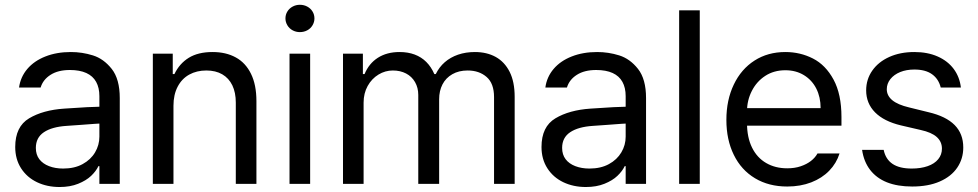

<svg xmlns="http://www.w3.org/2000/svg" viewBox="-20 -749 3985 782"><path d="M306.6 -240.2C357.4 -244.1 385.7 -246.1 391.6 -246.1L390.6 -314.5L335 -312.5C279 -309.2 247.7 -307.3 241.2 -306.6C183.9 -302.7 136.4 -289.6 98.6 -267.1C60.9 -244.6 42 -205.7 42 -150.4C42 -117.2 50 -88.2 65.9 -63.5C81.9 -38.7 103.5 -19.9 130.9 -6.8C158.2 6.2 188.8 12.7 222.7 12.7C251.3 12.7 276.5 8.3 298.3 -0.5C320.1 -9.3 337.7 -20 351.1 -32.7C364.4 -45.4 374.3 -58.6 380.9 -72.3H384.8V0H467.8V-349.6C467.8 -401 456.9 -440.6 435.1 -468.3C413.2 -495.9 387.7 -514.3 358.4 -523.4C329.1 -532.6 299.2 -537.1 268.6 -537.1C230.1 -537.1 195.6 -531.1 165 -519C134.4 -507 109.9 -490.1 91.3 -468.3C72.8 -446.5 61.5 -421.2 57.6 -392.6H145.5C152 -414.1 165.5 -431.3 186 -444.3C206.5 -457.4 232.7 -463.9 264.6 -463.9C291.3 -463.9 313.6 -459.8 331.5 -451.7C349.4 -443.5 362.8 -431.5 371.6 -415.5C380.4 -399.6 384.8 -380.2 384.8 -357.4V-192.4C384.8 -169.6 378.9 -148.3 367.2 -128.4C355.5 -108.6 338.5 -92.6 316.4 -80.6C294.3 -68.5 267.9 -62.5 237.3 -62.5C215.8 -62.5 196.6 -65.8 179.7 -72.3C162.8 -78.8 149.6 -88.2 140.1 -100.6C130.7 -113 126 -128.3 126 -146.5C126 -174.5 136.9 -195.8 158.7 -210.4C180.5 -225.1 211.3 -233.7 251 -236.3Z M686.5 0V-318.4C686.5 -348.3 692.2 -374.2 703.6 -396C715 -417.8 730.8 -434.2 751 -445.3C771.2 -456.4 794.3 -461.9 820.3 -461.9C845.7 -461.9 867.4 -456.7 885.3 -446.3C903.2 -435.9 916.8 -420.9 926.3 -401.4C935.7 -381.8 940.4 -358.4 940.4 -331.1V0H1024.4V-336.9C1024.4 -381.2 1017.1 -418.3 1002.4 -448.2C987.8 -478.2 967.1 -500.5 940.4 -515.1C913.7 -529.8 882.2 -537.1 845.7 -537.1C806.6 -537.1 774.4 -529.3 749 -513.7C723.6 -498 704.1 -475.9 690.4 -447.3H683.6V-530.3H602.5V0Z M1159.2 -530.3V0H1243.2V-530.3ZM1171.9 -625.5C1181 -620.6 1190.8 -618.2 1201.2 -618.2C1212.2 -618.2 1222.3 -620.6 1231.4 -625.5C1240.6 -630.4 1247.7 -637.2 1252.9 -646C1258.1 -654.8 1260.7 -664.1 1260.7 -673.8C1260.7 -684.2 1258.1 -693.7 1252.9 -702.1C1247.7 -710.6 1240.6 -717.3 1231.4 -722.2C1222.3 -727.1 1212.2 -729.5 1201.2 -729.5C1190.8 -729.5 1181 -727.1 1171.9 -722.2C1162.8 -717.3 1155.6 -710.6 1150.4 -702.1C1145.2 -693.7 1142.6 -684.2 1142.6 -673.8C1142.6 -664.1 1145.2 -654.8 1150.4 -646C1155.6 -637.2 1162.8 -630.4 1171.9 -625.5Z M1377 -530.3V0H1460.9V-331.1C1460.9 -356.4 1466.5 -379.1 1477.5 -398.9C1488.6 -418.8 1503.3 -434.2 1521.5 -445.3C1539.7 -456.4 1559.2 -461.9 1580.1 -461.9C1600.3 -461.9 1618.2 -457.8 1633.8 -449.7C1649.4 -441.6 1661.6 -429.9 1670.4 -414.6C1679.2 -399.3 1683.6 -381.8 1683.6 -362.3V0H1768.6V-344.7C1768.6 -367.5 1773.1 -387.7 1782.2 -405.3C1791.3 -422.9 1804.7 -436.7 1822.3 -446.8C1839.8 -456.9 1860.7 -461.9 1884.8 -461.9C1916 -461.9 1941.7 -453.1 1961.9 -435.5C1982.1 -418 1992.2 -390.6 1992.2 -353.5V0H2076.2V-354.5C2076.2 -395.5 2069.3 -429.5 2055.7 -456.5C2042 -483.6 2023.1 -503.7 1999 -517.1C1974.9 -530.4 1946.6 -537.1 1914.1 -537.1C1889.3 -537.1 1866.5 -533.5 1845.7 -526.4C1824.9 -519.2 1806.8 -509 1791.5 -495.6C1776.2 -482.3 1764 -466.1 1754.9 -447.3H1749C1740.6 -466.8 1729.7 -483.2 1716.3 -496.6C1703 -509.9 1687.2 -520 1668.9 -526.9C1650.7 -533.7 1630.2 -537.1 1607.4 -537.1C1572.9 -537.1 1543.5 -529.3 1519 -513.7C1494.6 -498 1476.6 -475.9 1464.8 -447.3H1458V-530.3Z M2450.2 -240.2C2501 -244.1 2529.3 -246.1 2535.2 -246.1L2534.2 -314.5L2478.5 -312.5C2422.5 -309.2 2391.3 -307.3 2384.8 -306.6C2327.5 -302.7 2279.9 -289.6 2242.2 -267.1C2204.4 -244.6 2185.5 -205.7 2185.5 -150.4C2185.5 -117.2 2193.5 -88.2 2209.5 -63.5C2225.4 -38.7 2247.1 -19.9 2274.4 -6.8C2301.8 6.2 2332.4 12.7 2366.2 12.7C2394.9 12.7 2420.1 8.3 2441.9 -0.5C2463.7 -9.3 2481.3 -20 2494.6 -32.7C2508 -45.4 2517.9 -58.6 2524.4 -72.3H2528.3V0H2611.3V-349.6C2611.3 -401 2600.4 -440.6 2578.6 -468.3C2556.8 -495.9 2531.2 -514.3 2502 -523.4C2472.7 -532.6 2442.7 -537.1 2412.1 -537.1C2373.7 -537.1 2339.2 -531.1 2308.6 -519C2278 -507 2253.4 -490.1 2234.9 -468.3C2216.3 -446.5 2205.1 -421.2 2201.2 -392.6H2289.1C2295.6 -414.1 2309.1 -431.3 2329.6 -444.3C2350.1 -457.4 2376.3 -463.9 2408.2 -463.9C2434.9 -463.9 2457.2 -459.8 2475.1 -451.7C2493 -443.5 2506.3 -431.5 2515.1 -415.5C2523.9 -399.6 2528.3 -380.2 2528.3 -357.4V-192.4C2528.3 -169.6 2522.5 -148.3 2510.7 -128.4C2499 -108.6 2482.1 -92.6 2460 -80.6C2437.8 -68.5 2411.5 -62.5 2380.9 -62.5C2359.4 -62.5 2340.2 -65.8 2323.2 -72.3C2306.3 -78.8 2293.1 -88.2 2283.7 -100.6C2274.3 -113 2269.5 -128.3 2269.5 -146.5C2269.5 -174.5 2280.4 -195.8 2302.2 -210.4C2324.1 -225.1 2354.8 -233.7 2394.5 -236.3Z M2830.1 0V-707H2746.1V0Z M3055.2 -22.9C3092.6 -0.5 3136.4 10.7 3186.5 10.7C3222.3 10.7 3254.9 5 3284.2 -6.3C3313.5 -17.7 3337.9 -33.5 3357.4 -53.7C3377 -73.9 3391 -97.3 3399.4 -124H3309.6C3303.1 -112.3 3294.1 -102.1 3282.7 -93.3C3271.3 -84.5 3257.5 -77.3 3241.2 -71.8C3224.9 -66.2 3206.7 -63.5 3186.5 -63.5C3154 -63.5 3125.3 -70.6 3100.6 -85C3075.8 -99.3 3056.6 -120.3 3043 -147.9C3029.3 -175.6 3022.5 -209 3022.5 -248V-295.9C3022.5 -325.2 3029 -352.7 3042 -378.4C3055 -404.1 3073.2 -424.6 3096.7 -439.9C3120.1 -455.2 3147.5 -462.9 3178.7 -462.9C3207.4 -462.9 3232.6 -456.2 3254.4 -442.9C3276.2 -429.5 3293 -411.3 3304.7 -388.2C3316.4 -365.1 3322.3 -338.5 3322.3 -308.6H2997.1V-237.3H3407.2V-272.5C3407.2 -334.3 3396.5 -385.1 3375 -424.8C3353.5 -464.5 3325.5 -493.2 3291 -510.7C3256.5 -528.3 3219.1 -537.1 3178.7 -537.1C3131.2 -537.1 3089.4 -525.6 3053.2 -502.4C3017.1 -479.3 2988.9 -446.8 2968.8 -404.8C2948.6 -362.8 2938.5 -314.8 2938.5 -260.7C2938.5 -206.7 2948.6 -159.2 2968.8 -118.2C2988.9 -77.1 3017.7 -45.4 3055.2 -22.9Z M3775.9 -446.8C3793.8 -434.1 3805.7 -416 3811.5 -392.6H3893.6C3890.3 -421.2 3880.5 -446.5 3864.3 -468.3C3848 -490.1 3826.2 -507 3798.8 -519C3771.5 -531.1 3739.9 -537.1 3704.1 -537.1C3665.7 -537.1 3631.7 -530.4 3602.1 -517.1C3572.4 -503.7 3549.3 -485.2 3532.7 -461.4C3516.1 -437.7 3507.8 -410.8 3507.8 -380.9C3507.8 -345.7 3519.9 -315.9 3543.9 -291.5C3568 -267.1 3603.2 -249.3 3649.4 -238.3L3729.5 -219.7C3759.4 -213.2 3781.4 -203.6 3795.4 -190.9C3809.4 -178.2 3816.4 -162.4 3816.4 -143.6C3816.4 -127.3 3811.4 -113 3801.3 -100.6C3791.2 -88.2 3776.9 -78.8 3758.3 -72.3C3739.7 -65.8 3718.1 -62.5 3693.4 -62.5C3660.2 -62.5 3634.1 -68.8 3615.2 -81.5C3596.4 -94.2 3584.3 -113.3 3579.1 -138.7H3491.2C3495.8 -106.8 3506.7 -79.6 3523.9 -57.1C3541.2 -34.7 3564.1 -17.7 3592.8 -6.3C3621.4 5 3655.6 10.7 3695.3 10.7C3738.9 10.7 3776.4 3.9 3807.6 -9.8C3838.9 -23.4 3862.6 -42.3 3878.9 -66.4C3895.2 -90.5 3903.3 -117.8 3903.3 -148.4C3903.3 -185.5 3891.6 -216 3868.2 -239.7C3844.7 -263.5 3809.2 -280.9 3761.7 -292L3682.6 -311.5C3652 -318.7 3629.2 -328.5 3614.3 -340.8C3599.3 -353.2 3591.8 -368.2 3591.8 -385.7C3591.8 -400.7 3596.7 -414.4 3606.4 -426.8C3616.2 -439.1 3629.6 -448.7 3646.5 -455.6C3663.4 -462.4 3682.6 -465.8 3704.1 -465.8C3734 -465.8 3758 -459.5 3775.9 -446.8Z"/></svg>

Font: Pretendard Variable
Style: Regular
Weight: 400
Designer: Base glyphs from Inter by Rasmus Andersson; Hangeul glyphs from Noto Sans CJK(Source Han Sans) by Jang Soo-young and Kan
Foundry: Kil Hyung-jin
Version: Version 1.309;Glyphs 3.2 (3225)